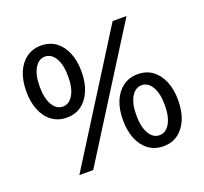

<svg xmlns="http://www.w3.org/2000/svg" viewBox="-124 -859 1081 1015"><g transform="rotate(-20 416.5 -352.0)"><path d="M202.6 -713Q251.1 -713 285.6 -687.5Q320 -662 338.9 -617Q357.7 -572 357.7 -511Q357.7 -450 338.9 -404.5Q320 -359 285.6 -333.5Q251.1 -308 202.6 -308Q154.8 -308 119.9 -333.5Q84.9 -359 66.1 -404.5Q47.2 -450 47.2 -511Q47.2 -572 66.1 -617.1Q84.9 -662.2 119.9 -687.6Q154.8 -713 202.6 -713ZM202.6 -651Q166.8 -651 144.7 -613.7Q122.5 -576.4 122.5 -511Q122.5 -444.8 144.7 -407.4Q166.8 -370 202.6 -370Q238.1 -370 260.3 -407.4Q282.5 -444.8 282.5 -511Q282.5 -576.4 260.3 -613.7Q238.1 -651 202.6 -651ZM159.6 0 603.4 -705H681.5L237.6 0ZM630.9 -396Q679.5 -396 713.9 -370.5Q748.4 -345 767.2 -300Q786.1 -255 786.1 -194Q786.1 -133 767.2 -87.5Q748.4 -42 713.9 -16.5Q679.5 9 630.9 9Q583.2 9 548.2 -16.5Q513.3 -42 494.4 -87.5Q475.6 -133 475.6 -194Q475.6 -255 494.4 -300.1Q513.3 -345.2 548.2 -370.6Q583.2 -396 630.9 -396ZM630.9 -334Q595.2 -334 573 -296.7Q550.8 -259.4 550.8 -194Q550.8 -127.8 573 -90.4Q595.2 -53 630.9 -53Q666.5 -53 688.7 -90.4Q710.8 -127.8 710.8 -194Q710.8 -259.4 688.7 -296.7Q666.5 -334 630.9 -334Z"/></g></svg>

Font: TikTok Sans Light
Style: Regular
Weight: 300
Version: Version 4.000